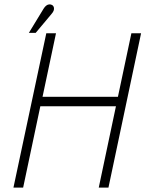

<svg xmlns="http://www.w3.org/2000/svg" viewBox="-20 -851 660 871"><path d="M515 -412H173L234 -700H190L41 0H85L163 -369H506L428 0H472L620 -700H576ZM214 -788Q221 -796 223.5 -803Q226 -810 224.5 -817Q223 -824 217 -828Q210 -832 202.5 -831Q195 -830 189 -825Q183 -820 178 -812L111 -702H142Z"/></svg>

Font: Advent Pro Light
Style: Italic
Weight: 300
Italic angle: -12°
Version: Version 3.000